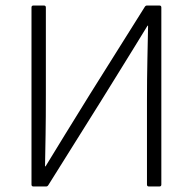

<svg xmlns="http://www.w3.org/2000/svg" viewBox="-20 -675 698 695"><path d="M101 0Q94 0 94 -7V-648Q94 -655 101 -655H139Q146 -655 146 -648V-333Q146 -247 145 -187Q144 -127 143 -73H145Q178 -127 214.5 -186.5Q251 -246 305 -333L504 -650Q507 -655 512 -655H557Q564 -655 564 -648V-7Q564 0 557 0H519Q512 0 512 -7V-310Q512 -388 513.5 -457.5Q515 -527 516 -582H514Q492 -546 468 -507Q444 -468 414.5 -420.5Q385 -373 346 -310L155 -5Q152 0 147 0Z"/></svg>

Font: Sofia Sans Light
Style: Regular
Weight: 300
Designer: Botio Nikoltchev, Ani Petrova
Foundry: lettersoup
Version: Version 4.100; ttfautohint (v1.8.3)